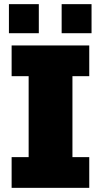

<svg xmlns="http://www.w3.org/2000/svg" viewBox="-20 -905 486 925"><path d="M36 0V-148H118V-538H36V-686H410V-538H329V-148H410V0ZM23 -745V-885H167V-745ZM277 -745V-885H421V-745Z"/></svg>

Font: Chivo Medium Black
Style: Regular
Weight: 900
Version: Version 2.002